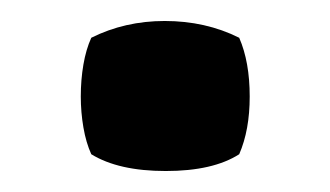

<svg xmlns="http://www.w3.org/2000/svg" viewBox="-20 -153 315 183"><path d="M67 -6Q62 -17 59.5 -31.5Q57 -46 57 -61Q57 -77 59.5 -91.5Q62 -106 67 -117Q99 -133 137 -133Q176 -133 208 -117Q218 -94 218 -61Q218 -29 208 -6Q183 10 138 10Q93 10 67 -6Z"/></svg>

Font: Signika
Style: Semibold
Weight: 600
Designer: Anna Giedrys
Foundry: Anna Giedrys
Version: Version 1.001